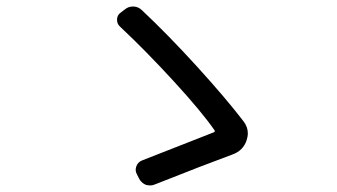

<svg xmlns="http://www.w3.org/2000/svg" viewBox="-20 -648 1040 592"><path d="M730.5 -274.4Q744.1 -256.8 744.1 -237.3Q744.1 -226.6 740.2 -214.8Q729.5 -183.6 697.3 -171.9Q609.4 -139.6 457 -79.1Q450.2 -76.2 443.4 -76.2Q436.5 -76.2 429.7 -78.1Q416 -84 409.2 -96.7L402.3 -110.4Q395.5 -122.1 400.4 -135.3Q405.3 -148.4 418 -153.3Q570.3 -212.9 639.6 -240.2Q643.6 -242.2 641.6 -246.1Q602.5 -302.7 516.6 -396.5Q430.7 -490.2 350.6 -565.4Q340.8 -574.2 340.8 -586.9Q340.8 -601.6 352.5 -609.4L365.2 -619.1Q376 -627.9 389.6 -627.9Q391.6 -627.9 392.6 -627.9Q407.2 -627 418 -616.2Q499 -540 587.4 -442.9Q675.8 -345.7 730.5 -274.4Z"/></svg>

Font: Gen Jyuu GothicL Regular
Style: Regular
Weight: 400
Designer: [Source Han Sans]
Ryoko NISHIZUKA  (kana & ideographs); Paul D. Hunt (Latin, Greek & Cyrillic); Wenlong ZHANG  (bopomofo
Version: Version 1.002.20150607